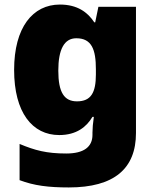

<svg xmlns="http://www.w3.org/2000/svg" viewBox="-20 -634 683 843"><path d="M243 -614C124 -614 42 -514 42 -327C42 -140 122 -41 240 -41C316 -41 360 -77 386 -121H392C388 -94 386 -69 386 -52V-42C386 11 348 40 271 40C184 40 133 26 66 -2V157C129 181 193 189 282 189C482 189 577 106 577 -50V-604H412L398 -536H394C365 -580 320 -614 243 -614ZM315 -466C383 -466 401 -416 401 -330V-307C401 -228 380 -189 318 -189C262 -189 236 -228 236 -324C236 -417 262 -466 315 -466Z"/></svg>

Font: Noto Sans Tamil UI Black
Style: Regular
Weight: 900
Designer: Jelle Bosma - Monotype Design Team
Foundry: Monotype Imaging Inc.
Version: Version 2.004